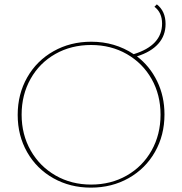

<svg xmlns="http://www.w3.org/2000/svg" viewBox="-20 -854 834 879"><path d="M733 -330Q733 -235 689.5 -158.5Q646 -82 569 -38.5Q492 5 396 5Q301 5 224.5 -38Q148 -81 104.5 -157Q61 -233 61 -328Q61 -423 104.5 -499.5Q148 -576 225 -619.5Q302 -663 398 -663Q506 -663 592 -606Q722 -646 722 -746Q722 -797 687 -823L698 -834Q738 -803 738 -744Q738 -691 704.5 -653.5Q671 -616 607 -596Q666 -551 699.5 -482Q733 -413 733 -330ZM715 -329Q715 -420 674 -492.5Q633 -565 560.5 -606.5Q488 -648 397 -648Q306 -648 233.5 -607Q161 -566 120 -493Q79 -420 79 -329Q79 -238 120.5 -165Q162 -92 234.5 -50.5Q307 -9 397 -9Q488 -9 560.5 -50.5Q633 -92 674 -165Q715 -238 715 -329Z"/></svg>

Font: Ysabeau Infant Thin
Style: Regular
Weight: 200
Designer: Christian Thalmann (Catharsis Fonts)
Version: Version 0.003